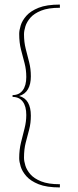

<svg xmlns="http://www.w3.org/2000/svg" viewBox="-20 -685 340 840"><path d="M242 135Q184 135 149 121Q114 107 95.5 86Q77 65 70.5 43.5Q64 22 64 7Q64 -30 72 -62Q80 -94 87.5 -123.5Q95 -153 95 -182Q95 -220 79.5 -240.5Q64 -261 35 -261V-269Q64 -269 79.5 -290Q95 -311 95 -348Q95 -380 87.5 -408.5Q80 -437 72 -467.5Q64 -498 64 -537Q64 -552 70.5 -573.5Q77 -595 95.5 -616Q114 -637 149 -651Q184 -665 242 -665V-651Q191 -651 160 -638.5Q129 -626 113 -607.5Q97 -589 91 -569.5Q85 -550 85 -535Q85 -501 92.5 -471.5Q100 -442 107.5 -413Q115 -384 115 -351Q115 -317 102.5 -295Q90 -273 64 -265Q90 -258 102.5 -236Q115 -214 115 -179Q115 -146 107.5 -118Q100 -90 92.5 -61Q85 -32 85 5Q85 20 91 39.5Q97 59 113 77.5Q129 96 160 108.5Q191 121 242 121Z"/></svg>

Font: Smooch Sans Thin
Style: Regular
Weight: 100
Designer: Robert E. Leuschke
Foundry: Robert E. Leuschke
Version: Version 1.010